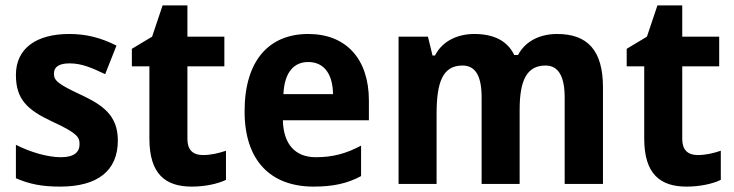

<svg xmlns="http://www.w3.org/2000/svg" viewBox="-20 -733 2721 712"><path d="M417 -212C417 -306 360 -344 279 -382C193 -422 180 -435 180 -460C180 -485 199 -498 238 -498C285 -498 323 -480 370 -458L412 -564C352 -594 298 -607 237 -607C115 -607 39 -554 39 -455C39 -366 80 -326 172 -283C268 -239 275 -224 275 -198C275 -169 255 -150 206 -150C154 -150 90 -170 39 -196V-72C90 -50 136 -41 203 -41C341 -41 417 -99 417 -212Z M732 -158C696 -158 675 -177 675 -217V-487H812V-597H675V-713H583L544 -597L469 -552V-487H534V-219C534 -87 594 -41 691 -41C740 -41 787 -51 818 -66V-174C788 -164 761 -158 732 -158Z M1123 -607C978 -607 887 -509 887 -320C887 -138 983 -41 1143 -41C1216 -41 1269 -53 1319 -80V-193C1263 -163 1213 -150 1151 -150C1075 -150 1031 -198 1029 -287H1348V-360C1348 -515 1263 -607 1123 -607ZM1123 -503C1185 -503 1214 -454 1215 -384H1031C1035 -468 1072 -503 1123 -503Z M2046 -607C1987 -607 1930 -584 1901 -529H1887C1862 -581 1812 -607 1739 -607C1681 -607 1622 -584 1593 -527H1584L1567 -597H1458V-51H1599V-310C1599 -427 1621 -490 1695 -490C1744 -490 1766 -450 1766 -372V-51H1907V-326C1907 -434 1933 -490 2003 -490C2052 -490 2074 -448 2074 -371V-51H2216V-409C2216 -546 2159 -607 2046 -607Z M2567 -158C2531 -158 2510 -177 2510 -217V-487H2647V-597H2510V-713H2418L2379 -597L2304 -552V-487H2369V-219C2369 -87 2429 -41 2526 -41C2575 -41 2622 -51 2653 -66V-174C2623 -164 2596 -158 2567 -158Z"/></svg>

Font: Noto Sans Tamil UI SemiCondensed
Style: Bold
Weight: 700
Width: 4
Designer: Jelle Bosma - Monotype Design Team
Foundry: Monotype Imaging Inc.
Version: Version 2.004